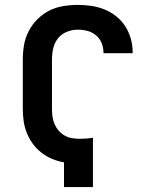

<svg xmlns="http://www.w3.org/2000/svg" viewBox="-20 -763 640 783"><path d="M241 0V-101Q216 -105 192.5 -115Q169 -125 149 -140.5Q129 -156 114 -176.5Q99 -197 89.5 -220.5Q80 -244 76.5 -269Q73 -294 73 -319V-520Q73 -550 78 -579.5Q83 -609 97 -636Q111 -663 132.5 -684.5Q154 -706 180.5 -719.5Q207 -733 237 -738Q267 -743 297 -743Q325 -743 352.5 -739Q380 -735 406 -724.5Q432 -714 454 -696.5Q476 -679 491 -655.5Q506 -632 513.5 -605Q521 -578 521 -550V-546H402V-548Q402 -568 394.5 -587Q387 -606 371.5 -619Q356 -632 336.5 -637Q317 -642 297 -642Q274 -642 252 -633Q230 -624 216 -606Q202 -588 197 -565.5Q192 -543 192 -520V-319Q192 -303 194 -287.5Q196 -272 202.5 -257Q209 -242 219.5 -230Q230 -218 244 -210Q258 -202 274 -199.5Q290 -197 306 -197Q319 -197 332.5 -198Q346 -199 359 -201V0Z"/></svg>

Font: Iosevka Extended
Style: Bold
Weight: 700
Width: 7
Monospace: yes
Designer: Belleve Invis
Foundry: Belleve Invis
Version: Version 32.5.0; ttfautohint (v1.8.4)